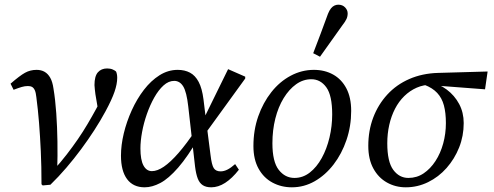

<svg xmlns="http://www.w3.org/2000/svg" viewBox="-20 -786 2106 819"><path d="M157 0Q157 -77 154 -141.5Q151 -206 146.5 -262.5Q142 -319 135 -372Q133 -391 128.5 -401Q124 -411 117 -415Q110 -419 99 -419Q86 -419 72.5 -415Q59 -411 38 -403L25 -429Q64 -463 86.5 -475.5Q109 -488 136 -488Q156 -488 170.5 -479.5Q185 -471 194.5 -454Q204 -437 208 -409Q216 -361 220 -303Q224 -245 225 -183Q226 -121 224 -59L209 -61Q239 -94 264.5 -127Q290 -160 312 -192Q334 -224 353.5 -257Q373 -290 391 -323Q399 -337 403.5 -346.5Q408 -356 412 -366L399 -313L387 -384Q386 -394 384.5 -405Q383 -416 383 -423Q383 -461 397.5 -477.5Q412 -494 437 -494Q451 -494 461 -489.5Q471 -485 475 -481Q477 -477 478.5 -470Q480 -463 480 -454Q480 -428 468.5 -394.5Q457 -361 430 -311Q409 -272 382.5 -231Q356 -190 326 -149.5Q296 -109 263 -70.5Q230 -32 195 2L162 5Z M597 13Q548 13 522 -22Q496 -57 496 -122Q496 -167 508 -217Q520 -267 542 -315.5Q564 -364 594 -403Q624 -442 660.5 -465Q697 -488 738 -488Q768 -488 790.5 -476Q813 -464 827.5 -436.5Q842 -409 848 -362L859 -272L862 -250L878 -125Q883 -82 892 -68.5Q901 -55 921 -55Q935 -55 950 -62.5Q965 -70 983 -86L999 -62Q970 -25 940.5 -6Q911 13 881 13Q859 13 845 4Q831 -5 823.5 -24.5Q816 -44 812 -76L783 -332Q776 -394 761.5 -417.5Q747 -441 723 -441Q699 -441 677.5 -421.5Q656 -402 638 -370Q620 -338 606.5 -299.5Q593 -261 586 -222.5Q579 -184 579 -153Q579 -104 592 -80Q605 -56 628 -56Q651 -56 679 -75Q707 -94 741.5 -133.5Q776 -173 816 -233L835 -201H829Q781 -118 740 -71Q699 -24 664 -5.5Q629 13 597 13ZM852 -211 845 -271 953 -491 1026 -459V-451Z M1225 13Q1180 13 1142.5 -7Q1105 -27 1083 -66.5Q1061 -106 1061 -163Q1061 -231 1081.5 -289.5Q1102 -348 1137.5 -393Q1173 -438 1220 -463Q1267 -488 1319 -488Q1365 -488 1401 -468Q1437 -448 1457.5 -409Q1478 -370 1478 -313Q1478 -248 1458 -189Q1438 -130 1403 -84.5Q1368 -39 1322.5 -13Q1277 13 1225 13ZM1236 -27Q1272 -27 1301.5 -50Q1331 -73 1352.5 -112Q1374 -151 1385.5 -199.5Q1397 -248 1397 -298Q1397 -379 1372 -413.5Q1347 -448 1308 -448Q1273 -448 1243 -426.5Q1213 -405 1190 -367.5Q1167 -330 1154.5 -280.5Q1142 -231 1142 -175Q1142 -96 1169 -61.5Q1196 -27 1236 -27ZM1316 -559Q1332 -601 1348 -643Q1364 -685 1379 -727Q1385 -742 1392 -750.5Q1399 -759 1407 -762.5Q1415 -766 1423 -766Q1441 -766 1452 -754.5Q1463 -743 1463 -729Q1463 -716 1458 -705Q1453 -694 1439 -676Q1416 -643 1392 -610Q1368 -577 1345 -544Z M1711 13Q1667 13 1630.5 -7.5Q1594 -28 1572.5 -67.5Q1551 -107 1551 -164Q1551 -229 1572 -284.5Q1593 -340 1632 -382.5Q1671 -425 1726 -449Q1781 -473 1848 -475L2060 -481L2049 -405L1839 -421L1823 -425Q1787 -425 1757.5 -412Q1728 -399 1704.5 -376Q1681 -353 1665 -322Q1649 -291 1640.5 -253.5Q1632 -216 1632 -175Q1632 -96 1657.5 -61.5Q1683 -27 1722 -27Q1758 -27 1787 -46.5Q1816 -66 1837.5 -99Q1859 -132 1870.5 -174Q1882 -216 1882 -261Q1882 -305 1873.5 -336.5Q1865 -368 1845 -389.5Q1825 -411 1791 -424L1810 -438Q1852 -429 1885.5 -404Q1919 -379 1938.5 -342.5Q1958 -306 1958 -261Q1958 -206 1938.5 -157Q1919 -108 1885 -69.5Q1851 -31 1806 -9Q1761 13 1711 13Z"/></svg>

Font: Source Serif 4
Style: Italic
Weight: 400
Italic angle: -12°
Designer: Frank Grießhammer
Foundry: Adobe Systems Incorporated
Version: Version 4.004;hotconv 1.0.116;makeotfexe 2.5.65601